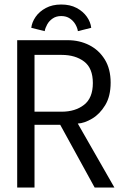

<svg xmlns="http://www.w3.org/2000/svg" viewBox="-20 -840 590 860"><path d="M57 -660H283Q335.9 -660 379.5 -638Q423.2 -615.9 449.4 -573.5Q475.6 -531 475.6 -469.9Q475.6 -408.9 451.1 -368.7Q426.6 -328.6 392.2 -308.4Q357.9 -288.1 328.4 -286.6L492.4 0H404L249.8 -280.9H134.6V0H57ZM134.6 -339.7H255.9Q317 -339.7 356.4 -370.4Q395.9 -401.1 395.9 -468Q395.9 -534.9 356.6 -564.5Q317.4 -594.1 256.3 -594.1H134.6ZM120.1 -715.4Q123 -740.4 139.5 -764.4Q156.1 -788.5 185.2 -804.1Q214.3 -819.8 254.3 -819.8Q294 -819.8 322.9 -804.5Q351.9 -789.1 368.8 -765.3Q385.7 -741.5 388.6 -715.4L328.9 -700.5Q326.7 -715.2 317.8 -730.8Q308.8 -746.4 293 -757.2Q277.1 -768.1 254.3 -768.1Q231.6 -768.1 215.9 -757.2Q200.1 -746.4 191.5 -730.8Q182.8 -715.2 180.2 -700.5Z"/></svg>

Font: League Spartan Extralight
Style: Regular
Weight: 200
Foundry: The League of Moveable Type
Version: Version 2.300; ttfautohint (v1.8.3)